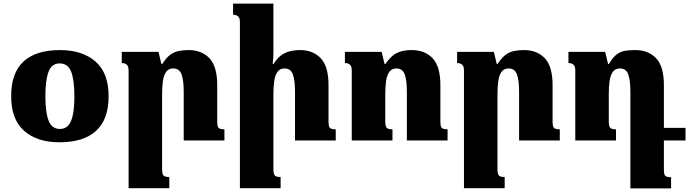

<svg xmlns="http://www.w3.org/2000/svg" viewBox="-20 -780 3832 1066"><path d="M310 10Q186 10 114 -53.5Q42 -117 42 -246Q42 -376 111 -439Q180 -502 313 -502Q437 -502 510 -438.5Q583 -375 583 -246Q583 -117 513.5 -53.5Q444 10 310 10ZM313 -64Q342 -64 359.5 -84Q377 -104 385 -144.5Q393 -185 393 -246Q393 -336 375 -382Q357 -428 311 -428Q267 -428 249.5 -381.5Q232 -335 232 -246Q232 -155 250 -109.5Q268 -64 313 -64Z M1226 -62V0H1000V-270Q1000 -334 988 -367Q976 -400 942 -400Q916 -400 902.5 -381Q889 -362 884.5 -330Q880 -298 880 -258V161Q880 176 883 185.5Q886 195 894.5 199Q903 203 920 203V265H694V-389Q694 -405 689.5 -413.5Q685 -422 676.5 -426Q668 -430 656 -430V-492H860L876 -425H881Q902 -458 923.5 -474.5Q945 -491 970.5 -496.5Q996 -502 1027 -502Q1100 -502 1143 -456.5Q1186 -411 1186 -307V-107Q1186 -90 1188.5 -80Q1191 -70 1199.5 -66Q1208 -62 1226 -62Z M1844 -62V0H1618V-270Q1618 -334 1606 -367Q1594 -400 1560 -400Q1534 -400 1520.5 -381Q1507 -362 1502.5 -330Q1498 -298 1498 -258V161Q1498 176 1501 185.5Q1504 195 1512.5 199Q1521 203 1538 203V265H1312V-657Q1312 -673 1307.5 -681.5Q1303 -690 1294.5 -694Q1286 -698 1274 -698V-760H1498V-491Q1498 -474 1497 -457.5Q1496 -441 1494 -425H1499Q1516 -453 1537.5 -470Q1559 -487 1586.5 -494.5Q1614 -502 1645 -502Q1718 -502 1761 -456.5Q1804 -411 1804 -307V-107Q1804 -90 1806.5 -80Q1809 -70 1817.5 -66Q1826 -62 1844 -62Z M2465 -62V0H2239V-270Q2239 -334 2227 -367Q2215 -400 2181 -400Q2155 -400 2141.5 -381Q2128 -362 2123.5 -330Q2119 -298 2119 -258V-104Q2119 -89 2122 -79.5Q2125 -70 2133.5 -66Q2142 -62 2159 -62V0H1933V-389Q1933 -405 1928.5 -413.5Q1924 -422 1915.5 -426Q1907 -430 1895 -430V-492H2099L2115 -425H2120Q2141 -456 2162.5 -472.5Q2184 -489 2209.5 -495.5Q2235 -502 2266 -502Q2339 -502 2382 -456.5Q2425 -411 2425 -307V-107Q2425 -90 2427.5 -80Q2430 -70 2438.5 -66Q2447 -62 2465 -62Z M3088 -62V0H2862V-270Q2862 -334 2850 -367Q2838 -400 2804 -400Q2778 -400 2764.5 -381Q2751 -362 2746.5 -330Q2742 -298 2742 -258V161Q2742 176 2745 185.5Q2748 195 2756.5 199Q2765 203 2782 203V265H2556V-389Q2556 -405 2551.5 -413.5Q2547 -422 2538.5 -426Q2530 -430 2518 -430V-492H2722L2738 -425H2743Q2764 -458 2785.5 -474.5Q2807 -491 2832.5 -496.5Q2858 -502 2889 -502Q2962 -502 3005 -456.5Q3048 -411 3048 -307V-107Q3048 -90 3050.5 -80Q3053 -70 3061.5 -66Q3070 -62 3088 -62Z M3666 160Q3666 177 3668.5 186.5Q3671 196 3679.5 200Q3688 204 3706 204V266H3480V-270Q3480 -334 3468 -367Q3456 -400 3422 -400Q3396 -400 3382.5 -381Q3369 -362 3364.5 -330Q3360 -298 3360 -258V-104Q3360 -89 3363 -79.5Q3366 -70 3374.5 -66Q3383 -62 3400 -62V0H3174V-389Q3174 -405 3169.5 -413.5Q3165 -422 3156.5 -426Q3148 -430 3136 -430V-492H3340L3356 -425H3361Q3382 -461 3403.5 -477.5Q3425 -494 3450.5 -498Q3476 -502 3507 -502Q3580 -502 3623 -456.5Q3666 -411 3666 -307ZM3615 0V-70H3786V0Z"/></svg>

Font: Noto Serif Armenian Black
Style: Regular
Weight: 900
Version: Version 2.007